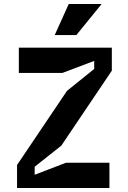

<svg xmlns="http://www.w3.org/2000/svg" viewBox="-20 -938 640 958"><path d="M526 0H65V-114.6L314.2 -484.6L450 -594V-634L291 -574H74V-700H538V-585.4L286 -211.4L153 -106V-66L309.2 -126H526ZM487 -918 361 -763H253L323 -918Z"/></svg>

Font: Fliege Mono Thin
Style: Regular
Weight: 100
Version: Version 0.020;Glyphs 3.3 (3306)